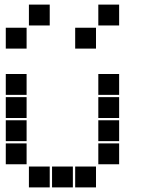

<svg xmlns="http://www.w3.org/2000/svg" viewBox="-20 -815 640 830"><path d="M106 -795Q105 -795 105 -795Q105 -795 105 -794V-706Q105 -705 105 -705Q105 -705 106 -705H194Q195 -705 195 -705Q195 -705 195 -706V-794Q195 -795 195 -795Q195 -795 194 -795ZM406 -795Q405 -795 405 -795Q405 -795 405 -794V-706Q405 -705 405 -705Q405 -705 406 -705H494Q495 -705 495 -705Q495 -705 495 -706V-794Q495 -795 495 -795Q495 -795 494 -795ZM6 -695Q5 -695 5 -695Q5 -695 5 -694V-606Q5 -605 5 -605Q5 -605 6 -605H94Q95 -605 95 -605Q95 -605 95 -606V-694Q95 -695 95 -695Q95 -695 94 -695ZM306 -695Q305 -695 305 -695Q305 -695 305 -694V-606Q305 -605 305 -605Q305 -605 306 -605H394Q395 -605 395 -605Q395 -605 395 -606V-694Q395 -695 395 -695Q395 -695 394 -695ZM6 -495Q5 -495 5 -495Q5 -495 5 -494V-406Q5 -405 5 -405Q5 -405 6 -405H94Q95 -405 95 -405Q95 -405 95 -406V-494Q95 -495 95 -495Q95 -495 94 -495ZM406 -495Q405 -495 405 -495Q405 -495 405 -494V-406Q405 -405 405 -405Q405 -405 406 -405H494Q495 -405 495 -405Q495 -405 495 -406V-494Q495 -495 495 -495Q495 -495 494 -495ZM6 -395Q5 -395 5 -395Q5 -395 5 -394V-306Q5 -305 5 -305Q5 -305 6 -305H94Q95 -305 95 -305Q95 -305 95 -306V-394Q95 -395 95 -395Q95 -395 94 -395ZM406 -395Q405 -395 405 -395Q405 -395 405 -394V-306Q405 -305 405 -305Q405 -305 406 -305H494Q495 -305 495 -305Q495 -305 495 -306V-394Q495 -395 495 -395Q495 -395 494 -395ZM6 -295Q5 -295 5 -295Q5 -295 5 -294V-206Q5 -205 5 -205Q5 -205 6 -205H94Q95 -205 95 -205Q95 -205 95 -206V-294Q95 -295 95 -295Q95 -295 94 -295ZM406 -295Q405 -295 405 -295Q405 -295 405 -294V-206Q405 -205 405 -205Q405 -205 406 -205H494Q495 -205 495 -205Q495 -205 495 -206V-294Q495 -295 495 -295Q495 -295 494 -295ZM6 -195Q5 -195 5 -195Q5 -195 5 -194V-106Q5 -105 5 -105Q5 -105 6 -105H94Q95 -105 95 -105Q95 -105 95 -106V-194Q95 -195 95 -195Q95 -195 94 -195ZM406 -195Q405 -195 405 -195Q405 -195 405 -194V-106Q405 -105 405 -105Q405 -105 406 -105H494Q495 -105 495 -105Q495 -105 495 -106V-194Q495 -195 495 -195Q495 -195 494 -195ZM106 -95Q105 -95 105 -95Q105 -95 105 -94V-6Q105 -5 105 -5Q105 -5 106 -5H194Q195 -5 195 -5Q195 -5 195 -6V-94Q195 -95 195 -95Q195 -95 194 -95ZM206 -95Q205 -95 205 -95Q205 -95 205 -94V-6Q205 -5 205 -5Q205 -5 206 -5H294Q295 -5 295 -5Q295 -5 295 -6V-94Q295 -95 295 -95Q295 -95 294 -95ZM306 -95Q305 -95 305 -95Q305 -95 305 -94V-6Q305 -5 305 -5Q305 -5 306 -5H394Q395 -5 395 -5Q395 -5 395 -6V-94Q395 -95 395 -95Q395 -95 394 -95Z"/></svg>

Font: Doto Black
Style: Regular
Weight: 900
Version: Version 1.000